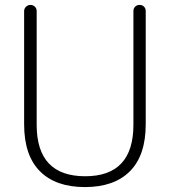

<svg xmlns="http://www.w3.org/2000/svg" viewBox="-20 -750 690 780"><path d="M78 -245V-705Q78 -715 85.5 -722.5Q93 -730 104 -730Q114 -730 121.5 -723Q129 -716 129 -705V-243Q129 -34 326 -34Q522 -34 522 -243V-705Q522 -716 529 -723Q536 -730 547 -730Q558 -730 565 -723Q572 -716 572 -705V-245Q572 -119 508 -54.5Q444 10 325 10Q206 10 142 -54.5Q78 -119 78 -245Z"/></svg>

Font: Rounded Mplus 1c Light
Style: Regular
Weight: 300
Version: Version 1.059.20150529